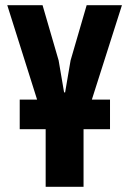

<svg xmlns="http://www.w3.org/2000/svg" viewBox="-20 -720 498 740"><path d="M302 0H156V-222H56V-336H123L8 -700H144L206 -487L227 -364H231L252 -487L314 -700H450L334 -336H404V-222H302Z"/></svg>

Font: Jockey One
Style: Regular
Weight: 400
Designer: TypeTogether
Foundry: TypeTogether
Version: Version 1.002